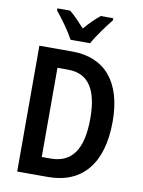

<svg xmlns="http://www.w3.org/2000/svg" viewBox="-100 -1005 800 1073"><g transform="rotate(10 300.0 -468.5)"><path d="M240 -777H351C374 -821 423 -886 454 -925V-937H383C352 -911 328 -888 296 -851C265 -885 236 -916 209 -937H137V-925C171 -885 218 -819 240 -777ZM551 -368C551 -593 445 -714 261 -714H74V0H249C441 0 551 -127 551 -368ZM425 -363C425 -190 368 -104 246 -104H195V-610H256C367 -610 425 -532 425 -363Z"/></g></svg>

Font: Noto Sans Ethiopic Cond SemBd
Style: Regular
Weight: 600
Width: 3
Designer: Monotype Design Team
Foundry: Monotype Imaging Inc.
Version: Version 2.102